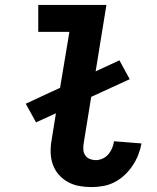

<svg xmlns="http://www.w3.org/2000/svg" viewBox="-20 -755 640 783"><path d="M354 8Q328 8 303 3.5Q278 -1 256.5 -13Q235 -25 219 -43.5Q203 -62 195 -85.5Q187 -109 186.5 -135Q186 -161 191 -187L208 -293L127 -256L85 -332L225 -397L263 -625H136V-735H414L370 -464L467 -509L509 -432L352 -360L321 -169Q319 -156 320 -143.5Q321 -131 328 -121Q335 -111 346.5 -106.5Q358 -102 371 -102Q385 -102 399 -108.5Q413 -115 422.5 -126.5Q432 -138 437.5 -151.5Q443 -165 445 -179L557 -170Q553 -147 544 -124Q535 -101 521 -80Q507 -59 488.5 -41.5Q470 -24 448 -12.5Q426 -1 401.5 3.5Q377 8 354 8Z"/></svg>

Font: Iosevka Extrabold Extended
Style: Italic
Weight: 800
Width: 7
Italic angle: -9°
Monospace: yes
Designer: Belleve Invis
Foundry: Belleve Invis
Version: Version 32.5.0; ttfautohint (v1.8.4)